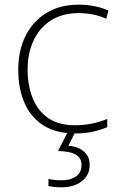

<svg xmlns="http://www.w3.org/2000/svg" viewBox="-20 -560 514 820"><path d="M302 10Q220 10 166 -24Q112 -58 85 -119.5Q58 -181 58 -262Q58 -346 90 -408.5Q122 -471 179.5 -505.5Q237 -540 316 -540Q353 -540 384.5 -533.5Q416 -527 443 -515L434 -480Q405 -493 375 -498.5Q345 -504 316 -504Q248 -504 199.5 -474Q151 -444 124.5 -389.5Q98 -335 98 -262Q98 -195 119.5 -141Q141 -87 185.5 -56Q230 -25 301 -25Q339 -25 374 -32.5Q409 -40 438 -52V-17Q413 -6 378.5 2Q344 10 302 10ZM363 144Q363 188 329.5 214Q296 240 242 240Q224 240 210.5 238.5Q197 237 187 234V204Q199 207 212 208.5Q225 210 243 210Q281 210 304.5 193.5Q328 177 328 145Q328 114 303 100Q278 86 228 85L271 0H303L272 63Q300 64 320 74.5Q340 85 351.5 102Q363 119 363 144Z"/></svg>

Font: Noto Sans Cham ExtraLight
Style: Regular
Weight: 250
Version: Version 2.002